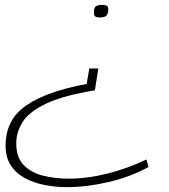

<svg xmlns="http://www.w3.org/2000/svg" viewBox="-20 -553 695 791"><path d="M385 -271 371 -181Q243 -160 173 -127.5Q103 -95 75 -53Q47 -11 47 38Q47 96 78 127.5Q109 159 158.5 171Q208 183 262 183Q341 183 425 161.5Q509 140 583 104L592 135Q517 176 427 197Q337 218 255 218Q210 218 165.5 209.5Q121 201 84 181.5Q47 162 25 129Q3 96 3 47Q3 -60 88 -118.5Q173 -177 337 -207L348 -271ZM426 -518Q426 -494 417.5 -487.5Q409 -481 390 -481Q367 -481 367 -497Q366 -521 375 -527Q384 -533 402 -533Q426 -533 426 -518Z"/></svg>

Font: Georama ExtraExtended ExtraLight
Style: Italic
Weight: 200
Width: 8
Italic angle: -9°
Designer: Jean-Baptiste Levee
Foundry: Production Type
Version: Version 1.000